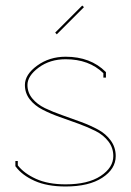

<svg xmlns="http://www.w3.org/2000/svg" viewBox="-20 -676 477 700"><path d="M187 -550.8 181.2 -557.1 279.8 -655.8 286.1 -649.9ZM44.9 -73.2Q67.4 -43.9 111.3 -23.9Q155.3 -3.9 219.2 -3.9Q300.8 -3.9 346.9 -34.4Q393.1 -64.9 393.1 -106.9Q393.1 -137.2 375.2 -160.4Q357.4 -183.6 329.1 -198Q300.8 -212.4 266.4 -224.9Q231.9 -237.3 197.5 -249.5Q163.1 -261.7 134.8 -276.4Q106.4 -291 88.6 -313.7Q70.8 -336.4 70.8 -366.2Q70.8 -404.3 115.5 -436.8Q160.2 -469.2 219.2 -469.2Q310.1 -469.2 365.2 -414.1L366.2 -413.1V-393.1H356.9V-409.2Q304.7 -460 219.2 -460Q162.1 -460 121.1 -429.7Q80.1 -399.4 80.1 -366.2Q80.1 -338.4 97.9 -316.9Q115.7 -295.4 144 -281.7Q172.4 -268.1 206.8 -256.1Q241.2 -244.1 275.4 -231.4Q309.6 -218.8 337.9 -203.4Q366.2 -188 384 -163.3Q401.9 -138.7 401.9 -106.9Q401.9 -60.1 353 -28.1Q304.2 3.9 219.2 3.9Q151.9 3.9 106.2 -16.6Q60.5 -37.1 37.1 -68.8L36.1 -69.8V-88.9H44.9Z"/></svg>

Font: Rawengulk
Style: Ultralight
Weight: 200
Version: Version 0.92